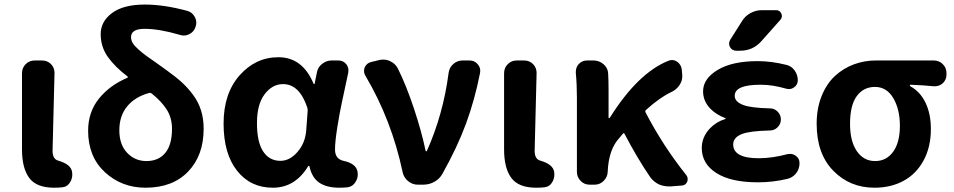

<svg xmlns="http://www.w3.org/2000/svg" viewBox="-20 -832 4297 865"><path d="M223.6 13.7Q144.5 13.7 111.8 -30.3Q79.1 -74.2 79.1 -159.2V-502Q79.1 -526.4 95.7 -543Q112.3 -559.6 136.7 -559.6H168.9Q193.4 -559.6 210 -543Q225.6 -526.4 225.6 -503.9L216.8 -152.3Q216.8 -115.2 242.2 -108.4Q299.8 -91.8 304.7 -57.6Q305.7 -51.8 305.7 -45.9Q305.7 -28.3 296.9 -12.7Q285.2 8.8 261.7 11.7Q245.1 13.7 223.6 13.7Z M639.6 -106.4Q694.3 -106.4 724.6 -143.1Q754.9 -179.7 754.9 -252Q754.9 -300.8 731.4 -337.9Q708 -375 664.1 -410.2Q658.2 -415 651.4 -413.1Q587.9 -395.5 552.7 -352.5Q517.6 -309.6 517.6 -245.1Q517.6 -180.7 552.7 -143.6Q587.9 -106.4 639.6 -106.4ZM823.2 -783.2Q845.7 -777.3 857.4 -755.9Q864.3 -743.2 864.3 -729.5Q864.3 -720.7 861.3 -711.9Q854.5 -689.5 834 -678.7Q821.3 -671.9 807.6 -671.9Q798.8 -671.9 791 -674.8Q697.3 -702.1 631.8 -702.1Q570.3 -702.1 570.3 -665Q570.3 -651.4 577.6 -638.7Q585 -626 603 -609.9Q621.1 -593.8 635.7 -583Q650.4 -572.3 682.1 -550.3Q713.9 -528.3 730.5 -515.6Q771.5 -486.3 798.8 -461.4Q826.2 -436.5 850.1 -404.3Q874 -372.1 885.7 -334.5Q897.5 -296.9 897.5 -252Q897.5 -131.8 827.6 -59.1Q757.8 13.7 635.7 13.7Q528.3 13.7 452.6 -56.2Q377 -126 377 -243.2Q377 -327.1 425.8 -387.7Q474.6 -448.2 553.7 -481.4Q555.7 -482.4 555.7 -484.9Q555.7 -487.3 553.7 -488.3Q498 -530.3 465.8 -575.7Q433.6 -621.1 433.6 -678.2Q433.6 -735.4 484.9 -773.4Q536.1 -811.5 632.8 -811.5Q718.8 -811.5 823.2 -783.2Z M1209 13.7Q1108.4 13.7 1047.9 -63Q987.3 -139.6 987.3 -275.4Q987.3 -411.1 1059.6 -492.7Q1131.8 -574.2 1234.4 -574.2Q1342.8 -574.2 1392.6 -455.1Q1393.6 -453.1 1395.5 -453.1Q1397.5 -453.1 1397.5 -455.1L1407.2 -502.9Q1411.1 -528.3 1430.7 -543.9Q1450.2 -559.6 1474.6 -559.6H1503.9Q1526.4 -559.6 1540 -543Q1549.8 -530.3 1549.8 -514.6Q1549.8 -508.8 1548.8 -503.9Q1529.3 -412.1 1520 -369.6Q1510.7 -327.1 1500 -260.7Q1489.3 -194.3 1489.3 -158.2Q1489.3 -116.2 1527.3 -107.4Q1584 -95.7 1590.8 -58.6Q1591.8 -51.8 1591.8 -45.9Q1591.8 -28.3 1582 -12.7Q1570.3 7.8 1546.9 11.7Q1528.3 13.7 1508.8 13.7Q1451.2 13.7 1418 -9.3Q1384.8 -32.2 1374 -83Q1373 -85 1371.1 -85Q1369.1 -85 1368.2 -83Q1309.6 13.7 1209 13.7ZM1243.2 -107.4Q1285.2 -107.4 1319.8 -147Q1354.5 -186.5 1359.4 -242.2L1366.2 -334Q1366.2 -340.8 1364.3 -347.7Q1329.1 -453.1 1254.9 -453.1Q1207 -453.1 1172.4 -407.7Q1137.7 -362.3 1137.7 -277.3Q1137.7 -192.4 1165.5 -149.9Q1193.4 -107.4 1243.2 -107.4Z M1973.6 -49.8Q1960.9 -26.4 1937.5 -13.2Q1914.1 0 1886.7 0H1862.3Q1837.9 0 1818.4 -16.1Q1798.8 -32.2 1793.9 -56.6Q1744.1 -292 1626 -491.2Q1620.1 -501 1620.1 -512.7Q1620.1 -520.5 1623 -528.3Q1631.8 -547.9 1652.3 -552.7L1688.5 -561.5Q1697.3 -563.5 1706.1 -563.5Q1722.7 -563.5 1737.3 -556.6Q1760.7 -545.9 1772.5 -523.4Q1811.5 -444.3 1845.7 -340.8Q1879.9 -237.3 1897.5 -152.3Q1897.5 -150.4 1899.9 -150.4Q1902.3 -150.4 1903.3 -152.3Q1976.6 -316.4 2001 -502.9Q2003.9 -527.3 2022 -543.5Q2040 -559.6 2064.5 -559.6H2094.7Q2118.2 -559.6 2131.8 -543Q2143.6 -529.3 2143.6 -513.7Q2143.6 -508.8 2142.6 -502.9Q2119.1 -382.8 2079.6 -275.4Q2040 -168 1973.6 -49.8Z M2395.5 13.7Q2316.4 13.7 2283.7 -30.3Q2251 -74.2 2251 -159.2V-502Q2251 -526.4 2267.6 -543Q2284.2 -559.6 2308.6 -559.6H2340.8Q2365.2 -559.6 2381.8 -543Q2397.5 -526.4 2397.5 -503.9L2388.7 -152.3Q2388.7 -115.2 2414.1 -108.4Q2471.7 -91.8 2476.6 -57.6Q2477.5 -51.8 2477.5 -45.9Q2477.5 -28.3 2468.8 -12.7Q2457 8.8 2433.6 11.7Q2417 13.7 2395.5 13.7Z M3071.3 -43.9Q3078.1 -35.2 3078.1 -25.4Q3078.1 -19.5 3076.2 -13.7Q3069.3 2.9 3051.8 3.9L3002 7.8Q2997.1 7.8 2993.2 7.8Q2970.7 7.8 2949.2 -1Q2924.8 -12.7 2909.2 -34.2Q2851.6 -118.2 2793.9 -228.5Q2791 -235.4 2786.1 -229.5L2771.5 -211.9Q2721.7 -159.2 2717.8 -57.6Q2716.8 -34.2 2699.7 -17.1Q2682.6 0 2659.2 0H2636.7Q2612.3 0 2595.7 -17.1Q2579.1 -34.2 2579.1 -57.6V-392.6Q2579.1 -452.1 2574.2 -502.9Q2574.2 -505.9 2574.2 -508.8Q2574.2 -528.3 2586.9 -543Q2602.5 -559.6 2625 -559.6H2653.3Q2678.7 -559.6 2698.2 -543.5Q2717.8 -527.3 2719.7 -502.9Q2721.7 -470.7 2721.7 -422.9V-301.8Q2721.7 -299.8 2723.6 -299.8Q2725.6 -299.8 2727.5 -301.8Q2854.5 -503.9 2992.2 -558.6Q3000 -561.5 3007.8 -561.5Q3019.5 -561.5 3031.2 -553.7Q3049.8 -540 3051.8 -516.6L3053.7 -493.2Q3053.7 -490.2 3053.7 -487.3Q3053.7 -466.8 3041 -448.2Q3027.3 -427.7 3003.9 -417Q2952.1 -392.6 2890.6 -336.9Q2884.8 -332 2888.7 -325.2Q2966.8 -174.8 3071.3 -43.9Z M3323.2 -737.3Q3336.9 -759.8 3360.8 -772.9Q3384.8 -786.1 3411.1 -786.1H3476.6Q3493.2 -786.1 3500 -771Q3506.8 -755.9 3496.1 -743.2L3410.2 -646.5Q3372.1 -603.5 3314.5 -603.5H3296.9Q3278.3 -603.5 3268.6 -620.1Q3264.6 -627.9 3264.6 -635.7Q3264.6 -643.6 3269.5 -652.3ZM3398.4 -119.1Q3459 -119.1 3528.3 -137.7Q3535.2 -138.7 3540 -138.7Q3553.7 -138.7 3565.4 -129.9Q3582 -118.2 3582 -97.7Q3582 -81.1 3575.7 -66.4Q3569.3 -51.8 3556.6 -41Q3543.9 -30.3 3528.3 -26.4Q3461.9 -10.7 3398.4 -10.7Q3396.5 -10.7 3393.6 -10.7Q3272.5 -10.7 3207 -52.7Q3141.6 -94.7 3141.6 -165Q3141.6 -214.8 3178.7 -253.9Q3208 -284.2 3248 -295.9Q3249 -296.9 3249 -298.3Q3249 -299.8 3248 -299.8Q3208 -314.5 3180.7 -341.8Q3147.5 -376 3147.5 -420.9Q3147.5 -477.5 3213.4 -517.1Q3279.3 -556.6 3393.6 -556.6Q3455.1 -556.6 3521.5 -540Q3544.9 -535.2 3559.6 -515.1Q3574.2 -495.1 3574.2 -470.7Q3574.2 -450.2 3557.6 -438.5Q3546.9 -430.7 3534.2 -430.7Q3528.3 -430.7 3521.5 -432.6Q3460 -450.2 3409.2 -450.2Q3407.2 -450.2 3405.3 -450.2Q3290 -450.2 3290 -400.4Q3290 -373 3330.1 -358.4Q3365.2 -345.7 3448.2 -343.8Q3468.8 -343.8 3483.4 -329.1Q3498 -314.5 3498 -293.9Q3498 -273.4 3483.4 -258.8Q3468.8 -244.1 3448.2 -244.1Q3359.4 -242.2 3323.2 -228.5Q3283.2 -212.9 3283.2 -181.6Q3283.2 -119.1 3398.4 -119.1Z M3919.9 13.7Q3808.6 13.7 3733.9 -63Q3659.2 -139.6 3659.2 -274.4Q3659.2 -343.8 3681.6 -399.4Q3704.1 -455.1 3741.7 -489.7Q3779.3 -524.4 3826.7 -542Q3874 -559.6 3926.8 -559.6H4186.5Q4210.9 -559.6 4227.5 -543Q4244.1 -526.4 4244.1 -502V-496.1Q4244.1 -472.7 4227.5 -457Q4211.9 -443.4 4192.4 -443.4Q4189.5 -443.4 4186.5 -443.4Q4139.6 -448.2 4082 -450.2Q4079.1 -450.2 4079.1 -447.8Q4079.1 -445.3 4081.1 -443.4Q4126 -418.9 4149.9 -368.7Q4173.8 -318.4 4173.8 -251Q4173.8 -169.9 4141.1 -109.4Q4108.4 -48.8 4051.3 -17.6Q3994.1 13.7 3919.9 13.7ZM3921.9 -440.4Q3870.1 -440.4 3839.8 -398.9Q3809.6 -357.4 3809.6 -274.4Q3809.6 -195.3 3840.3 -150.9Q3871.1 -106.4 3922.4 -106.4Q3973.6 -106.4 4003.9 -148.4Q4034.2 -190.4 4034.2 -265.1Q4034.2 -339.8 4004.4 -390.1Q3974.6 -440.4 3921.9 -440.4Z"/></svg>

Font: Gen Jyuu Gothic P Bold
Style: Bold
Weight: 700
Designer: [Source Han Sans]
Ryoko NISHIZUKA  (kana & ideographs); Paul D. Hunt (Latin, Greek & Cyrillic); Wenlong ZHANG  (bopomofo
Version: Version 1.002.20150607